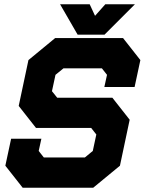

<svg xmlns="http://www.w3.org/2000/svg" viewBox="-20 -878 691 898"><path d="M86 0 5 -103 32 -229H173.5L161 -172L185 -141.5H377L414 -172L430.5 -249L406.5 -279.5H148.5L67.5 -382.5L113 -597L238 -700H555.5L636.5 -597L609.5 -471H468L480.5 -528L456.5 -558.5H277L239.5 -528L223 -451.5L247.5 -421H505.5L586.5 -318L541 -103L416 0ZM134 -71H388.5L475.5 -140L507 -290L463 -349.5H202.5L147.5 -422.5L177.5 -564L260 -629.5H509L558 -564L552 -536L558 -564L509 -629.5H260L177.5 -564L147.5 -422.5L202.5 -349.5H463L507 -290L475.5 -140L388.5 -71H134L84.5 -130L92 -164L84.5 -130ZM343 -716 261 -858H399.5L424.5 -804L472.5 -858H611L469 -716ZM384.5 -755H441.5L496.5 -813L441.5 -755H384.5L354.5 -813Z"/></svg>

Font: Tourney Black
Style: Italic
Weight: 900
Italic angle: -12°
Version: Version 1.015